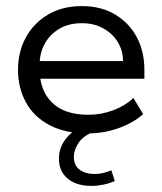

<svg xmlns="http://www.w3.org/2000/svg" viewBox="-20 -427 532 629"><path d="M268 10Q193 10 141.5 -17.5Q90 -45 64.5 -92.5Q39 -140 39 -198Q39 -257 64.5 -304Q90 -351 137 -379Q184 -407 248 -407Q312 -407 358 -379Q404 -351 428.5 -304.5Q453 -258 453 -198V-169H83V-227H383Q383 -260 366.5 -288Q350 -316 319.5 -333.5Q289 -351 248 -351Q205 -351 174 -332.5Q143 -314 126.5 -283.5Q110 -253 110 -218V-198Q110 -131 150.5 -91Q191 -51 270 -51Q312 -51 351.5 -66Q391 -81 417 -106L449 -53Q416 -24 368 -7Q320 10 268 10ZM280 182Q230 182 201.5 158Q173 134 173 93Q173 54 199.5 23Q226 -8 277 -24L299 0Q257 14 239.5 38Q222 62 222 88Q222 115 241 129Q260 143 289 143Q304 143 317 140Q330 137 345 131L356 166Q338 174 318.5 178Q299 182 280 182Z"/></svg>

Font: Rokkitt SemiBold
Style: Regular
Weight: 400
Version: Version 3.103